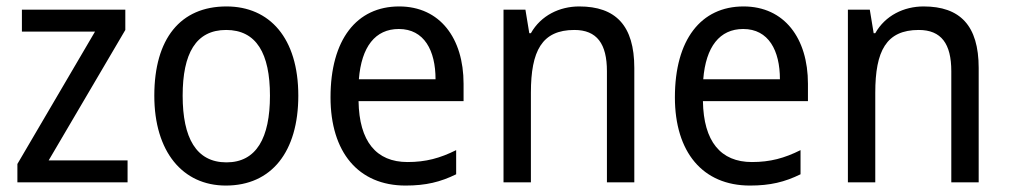

<svg xmlns="http://www.w3.org/2000/svg" viewBox="-20 -566 3133 596"><path d="M376 0V-68H131L369 -473V-536H48V-468H275L34 -57V0Z M906 -269C906 -448 817 -546 683 -546C540 -546 459 -446 459 -269C459 -95 547 10 681 10C823 10 906 -95 906 -269ZM547 -269C547 -400 588 -473 682 -473C776 -473 818 -400 818 -269C818 -138 776 -62 683 -62C589 -62 547 -138 547 -269Z M1219 -546C1087 -546 1006 -443 1006 -264C1006 -94 1092 10 1239 10C1302 10 1347 -1 1396 -25V-100C1346 -75 1302 -63 1245 -63C1148 -63 1095 -127 1093 -252H1419V-306C1419 -447 1346 -546 1219 -546ZM1218 -476C1297 -476 1332 -409 1332 -320H1094C1102 -421 1145 -476 1218 -476Z M1778 -546C1717 -546 1659 -518 1628 -463H1623L1611 -536H1543V0H1628V-278C1628 -408 1662 -473 1763 -473C1833 -473 1864 -430 1864 -345V0H1949V-355C1949 -487 1891 -546 1778 -546Z M2288 -546C2156 -546 2075 -443 2075 -264C2075 -94 2161 10 2308 10C2371 10 2416 -1 2465 -25V-100C2415 -75 2371 -63 2314 -63C2217 -63 2164 -127 2162 -252H2488V-306C2488 -447 2415 -546 2288 -546ZM2287 -476C2366 -476 2401 -409 2401 -320H2163C2171 -421 2214 -476 2287 -476Z M2847 -546C2786 -546 2728 -518 2697 -463H2692L2680 -536H2612V0H2697V-278C2697 -408 2731 -473 2832 -473C2902 -473 2933 -430 2933 -345V0H3018V-355C3018 -487 2960 -546 2847 -546Z"/></svg>

Font: Noto Sans Lao SemiCondensed
Style: Regular
Weight: 400
Width: 4
Designer: Monotype Design Team
Foundry: Monotype Imaging Inc.
Version: Version 2.004